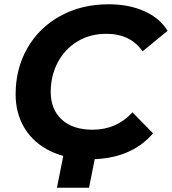

<svg xmlns="http://www.w3.org/2000/svg" viewBox="-20 -732 803 897"><path d="M53 -292Q53 -411 107.5 -506.5Q162 -602 261 -657Q360 -712 488 -712Q582 -712 654 -680Q726 -648 763 -588L646 -492Q590 -574 477 -574Q400 -574 341 -538Q282 -502 249.5 -440Q217 -378 217 -302Q217 -221 268.5 -173.5Q320 -126 413 -126Q524 -126 599 -207L695 -109Q591 12 399 12Q294 12 215.5 -26Q137 -64 95 -133Q53 -202 53 -292ZM396 145H246L281 -31H431Z"/></svg>

Font: Montserrat Alternates
Style: Bold Italic
Weight: 700
Italic angle: -11.3°
Designer: Julieta Ulanovsky
Foundry: Julieta Ulanovsky
Version: Version 7.200